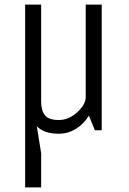

<svg xmlns="http://www.w3.org/2000/svg" viewBox="-20 -570 565 840"><path d="M90 -550H160V-125Q160 -87 176.5 -66Q193 -45 237 -45Q281 -45 318 -79Q355 -113 355 -145V-550H425V0H395L369 -64Q347 -28 312.5 -6.5Q278 15 237 15Q172 15 141 -18L160 100V250H90Z"/></svg>

Font: Unica One
Style: Regular
Weight: 400
Designer: Eduardo Rodriguez Tunni
Foundry: Eduardo Rodriguez Tunni
Version: Version 1.001